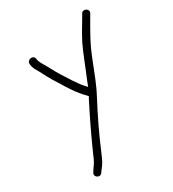

<svg xmlns="http://www.w3.org/2000/svg" viewBox="-174 -679 810 900"><g transform="rotate(-30 231.5 -228.5)"><path d="M75.7 -491C76.9 -481 78.4 -473.8 82.4 -465C93.9 -444.9 102.4 -429.2 115.2 -404C132.7 -370.5 151.2 -345.3 169.5 -314C185.4 -288.6 204.8 -262.5 222.7 -242C230.3 -234.7 236.3 -228.3 240.7 -223L240.6 -222C239.2 -220 237.7 -217.7 236.3 -215C196.7 -138 160.6 -63.1 125.1 17C107.1 59.9 106.2 58.5 88.6 84L81 96C65.2 116.6 98 139.2 111.9 117L120.5 105C140.4 79.4 142 75.8 161.4 31C194.8 -48.9 231 -123.1 270.4 -198C300.3 -253.5 315.5 -299.4 341 -362C368.1 -432.4 395.8 -478.1 428 -534L440.1 -555C453.7 -576.8 417.6 -595 407 -573L394.9 -552C375.2 -519.2 359.8 -494.1 339.9 -456C319.5 -414.3 289.4 -333.8 270.1 -289C267 -279.7 263.5 -270.7 259.7 -262C256.9 -265 256.9 -265 252.2 -270C223.6 -300.1 199.7 -342.9 175.9 -379C162 -400.5 140.9 -443.3 128.3 -463C121.8 -475.1 119 -479.4 115.7 -491L115.1 -498C110.2 -522.7 73.9 -515.7 75.7 -491Z"/></g></svg>

Font: Just Breathe
Style: Obl1
Weight: 400
Foundry: Cannot Into Space Fonts
Version: Version 0.72